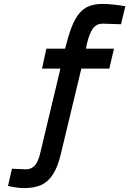

<svg xmlns="http://www.w3.org/2000/svg" viewBox="-20 -719 661 982"><path d="M21 232 41 144Q101 147 113 147Q140 147 158 127.5Q176 108 186 63L289 -368H195L217 -470H313L322 -504Q342 -580 365.5 -621.5Q389 -663 421.5 -681Q454 -699 504 -699Q528 -699 561.5 -695.5Q595 -692 621 -687L599 -595Q518 -598 506 -598Q472 -598 454 -571.5Q436 -545 424 -493L420 -470H563L539 -368H396L292 65Q276 134 251 172.5Q226 211 191 227Q156 243 104 243Q69 243 21 232Z"/></svg>

Font: Cairo SemiBold
Style: Italic
Weight: 600
Italic angle: -13°
Designer: Mohamed Gaber, Accademia di Belle Arti di Urbino and others
Foundry: Kief Type Foundry, Accademia di Belle Arti di Urbino and others
Version: Version 3.011